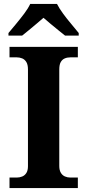

<svg xmlns="http://www.w3.org/2000/svg" viewBox="-20 -951 441 971"><path d="M28.1 0V-53H64.3Q79.2 -53 92.2 -58.3Q105.2 -63.6 113.3 -76.2Q121.4 -88.8 121.4 -110.5V-600Q121.4 -623.9 113.3 -637.1Q105.2 -650.4 92.2 -655.7Q79.2 -661 64.3 -661H28.1V-714H373.7V-661H336.3Q320.1 -661 307.2 -655.4Q294.3 -649.8 287.1 -636.8Q279.8 -623.9 279.8 -599.4V-111.7Q279.8 -90.5 287.6 -77.4Q295.4 -64.2 308.4 -58.6Q321.3 -53 336.3 -53H373.7V0ZM22.8 -784Q38.8 -803 60.4 -829Q82 -855 102.4 -882Q122.7 -909 132.7 -931H268.3Q279.3 -909 299.1 -882Q318.9 -855 341 -829Q363.1 -803 378.1 -784V-771H309Q295.2 -782 275.1 -798.2Q255 -814.3 235 -831.1Q215 -847.9 200 -861Q185 -847.9 165 -831.1Q144.9 -814.3 125.6 -798.2Q106.3 -782 92 -771H22.8Z"/></svg>

Font: Noto Serif Hebrew
Style: Regular
Weight: 400
Designer: Monotype Design Team
Foundry: Monotype Imaging Inc.
Version: Version 2.003